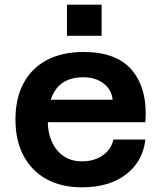

<svg xmlns="http://www.w3.org/2000/svg" viewBox="-20 -788 690 820"><path d="M331 12Q242 12 178.5 -23Q115 -58 80.5 -123Q46 -188 46 -277Q46 -368 80.5 -432.5Q115 -497 180 -531.5Q245 -566 337 -566Q480 -566 545.5 -486Q611 -406 601 -266H156V-362H461Q457 -405 422.5 -431.5Q388 -458 336 -458Q259 -458 221.5 -410Q184 -362 184 -271Q184 -223 201 -184Q218 -145 250.5 -122Q283 -99 331 -99Q383 -99 419.5 -125Q456 -151 464 -192H601Q590 -98 518 -43Q446 12 331 12ZM266 -635V-768H414V-635Z"/></svg>

Font: Azeret Mono Thin SemiBold
Style: Regular
Weight: 600
Version: Version 1.002